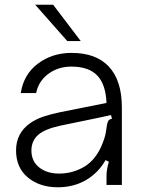

<svg xmlns="http://www.w3.org/2000/svg" viewBox="-20 -783 601 813"><path d="M48 -146Q48 -219 107 -261Q133 -279 164.5 -289.5Q196 -300 235 -308L431 -347Q428 -423 394 -461Q358 -501 282 -501Q226 -501 184.5 -470Q143 -439 133 -389H68Q80 -468 140.5 -513.5Q201 -559 283 -559Q386 -559 440 -502Q496 -443 496 -328V0H431V-38Q431 -65 441 -98L427 -105Q396 -51 345 -21Q292 10 225 10Q148 10 98 -31.5Q48 -73 48 -146ZM324 -70Q378 -96 408 -161Q425 -200 428.5 -224.5Q432 -249 433 -254Q435 -266 439 -272Q443 -278 454 -280L450 -296Q416 -288 357 -276L236 -251Q172 -237 144 -214Q113 -188 113 -146Q113 -100 146 -74Q179 -48 230 -48Q280 -48 324 -70ZM205 -763 322 -609H265L129 -763Z"/></svg>

Font: Open Sauce Sans Light
Style: Regular
Weight: 300
Designer: Alfredo Marco Pradil
Foundry: Creative Sauce Fz LLC
Version: Version 1.477